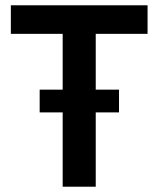

<svg xmlns="http://www.w3.org/2000/svg" viewBox="-20 -706 599 726"><path d="M217 0V-281H130V-367H217V-578H21V-686H538V-578H342V-367H430V-281H342V0Z"/></svg>

Font: Archivo SemiCondensed SemiBold
Style: Regular
Weight: 600
Width: 4
Designer: Hector Gatti
Foundry: Omnibus-Type
Version: Version 2.001; ttfautohint (v1.8.3)